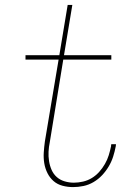

<svg xmlns="http://www.w3.org/2000/svg" viewBox="-20 -755 540 783"><path d="M278 8Q256 8 235 2.5Q214 -3 198.5 -16.5Q183 -30 173.5 -49Q164 -68 160.5 -89.5Q157 -111 158.5 -133.5Q160 -156 163 -178L219 -512H84V-530H222L256 -735H275L241 -530H434V-512H238L183 -175Q179 -156 178 -136.5Q177 -117 180 -98Q183 -79 190.5 -62Q198 -45 211.5 -33Q225 -21 243.5 -15.5Q262 -10 281 -10Q300 -10 319 -14.5Q338 -19 354.5 -29Q371 -39 384.5 -54Q398 -69 408 -86.5Q418 -104 423.5 -122Q429 -140 433 -159Q433 -161 433 -163Q433 -165 434 -167H453Q453 -164 452.5 -162Q452 -160 452 -158Q448 -137 441.5 -116.5Q435 -96 423.5 -76.5Q412 -57 396.5 -40.5Q381 -24 361.5 -12.5Q342 -1 320.5 3.5Q299 8 278 8Z"/></svg>

Font: Iosevka Curly Thin Oblique
Style: Regular
Weight: 100
Italic angle: -9°
Monospace: yes
Designer: Belleve Invis
Foundry: Belleve Invis
Version: Version 11.1.0; ttfautohint (v1.8.3)